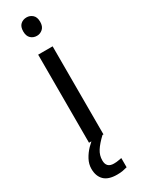

<svg xmlns="http://www.w3.org/2000/svg" viewBox="-249 -765 757 1012"><g transform="rotate(-30 129.0 -258.5)"><path d="M130 -737Q150 -737 165.5 -723.5Q181 -710 181 -681Q181 -653 165.5 -639Q150 -625 130 -625Q108 -625 93 -639Q78 -653 78 -681Q78 -710 93 -723.5Q108 -737 130 -737ZM173 -536V0H85V-536ZM99 116Q99 161 144 161Q161 161 172.5 158.5Q184 156 192 155V211Q178 215 164 217.5Q150 220 130 220Q77 220 52 195Q27 170 27 126Q27 97 41.5 70Q56 43 77.5 21Q99 -1 119 -15L167 0Q133 32 116 58.5Q99 85 99 116Z"/></g></svg>

Font: Noto Sans Thai Looped
Style: Regular
Weight: 400
Designer: Sasikarn Vongin, Ben Mitchell
Foundry: The Fontpad Ltd
Version: Version 1.001; ttfautohint (v1.8.4.7-5d5b)